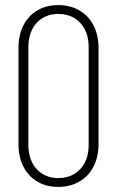

<svg xmlns="http://www.w3.org/2000/svg" viewBox="-20 -729 462 758"><path d="M210 9C305 9 369 -58 369 -159V-541C369 -642 305 -709 210 -709C115 -709 53 -642 53 -541V-159C53 -58 115 9 210 9ZM210 -26C139 -26 92 -78 92 -156V-544C92 -622 139 -674 210 -674C283 -674 330 -622 330 -544V-156C330 -78 283 -26 210 -26Z"/></svg>

Font: Barlow Condensed ExtraLight
Style: Regular
Weight: 275
Width: 3
Designer: Jeremy Tribby
Foundry: Tribby Type
Version: Version 1.422;hotconv 1.0.109;makeotfexe 2.5.65596